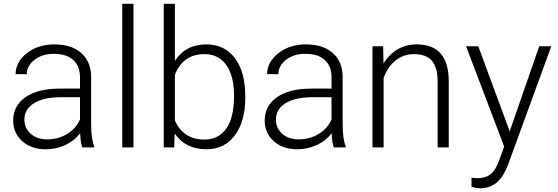

<svg xmlns="http://www.w3.org/2000/svg" viewBox="-20 -770 2914 1003"><path d="M409.7 0Q400.9 -24.9 398.4 -73.7Q367.7 -33.7 320.1 -12Q272.5 9.8 219.2 9.8Q143.1 9.8 95.9 -32.7Q48.8 -75.2 48.8 -140.1Q48.8 -217.3 113 -262.2Q177.2 -307.1 292 -307.1H397.9V-367.2Q397.9 -423.8 363 -456.3Q328.1 -488.8 261.2 -488.8Q200.2 -488.8 160.2 -457.5Q120.1 -426.3 120.1 -382.3L61.5 -382.8Q61.5 -445.8 120.1 -491.9Q178.7 -538.1 264.2 -538.1Q352.5 -538.1 403.6 -493.9Q454.6 -449.7 456.1 -370.6V-120.6Q456.1 -43.9 472.2 -5.9V0ZM226.1 -42Q284.7 -42 330.8 -70.3Q377 -98.6 397.9 -146V-262.2H293.5Q206.1 -261.2 156.7 -230.2Q107.4 -199.2 107.4 -145Q107.4 -100.6 140.4 -71.3Q173.3 -42 226.1 -42Z M677.2 0H618.7V-750H677.2Z M1261.2 -258.8Q1261.2 -135.3 1206.5 -62.7Q1151.9 9.8 1059.6 9.8Q949.2 9.8 892.6 -72.3L890.1 0H835.4V-750H893.6V-451.7Q949.2 -538.1 1058.6 -538.1Q1152.3 -538.1 1206.8 -466.6Q1261.2 -395 1261.2 -267.6ZM1202.6 -269Q1202.6 -373.5 1162.1 -430.4Q1121.6 -487.3 1047.9 -487.3Q991.7 -487.3 952.6 -459.7Q913.6 -432.1 893.6 -378.9V-140.6Q937.5 -41 1048.8 -41Q1121.1 -41 1161.9 -98.1Q1202.6 -155.3 1202.6 -269Z M1723.6 0Q1714.8 -24.9 1712.4 -73.7Q1681.6 -33.7 1634 -12Q1586.4 9.8 1533.2 9.8Q1457 9.8 1409.9 -32.7Q1362.8 -75.2 1362.8 -140.1Q1362.8 -217.3 1427 -262.2Q1491.2 -307.1 1606 -307.1H1711.9V-367.2Q1711.9 -423.8 1677 -456.3Q1642.1 -488.8 1575.2 -488.8Q1514.2 -488.8 1474.1 -457.5Q1434.1 -426.3 1434.1 -382.3L1375.5 -382.8Q1375.5 -445.8 1434.1 -491.9Q1492.7 -538.1 1578.1 -538.1Q1666.5 -538.1 1717.5 -493.9Q1768.6 -449.7 1770 -370.6V-120.6Q1770 -43.9 1786.1 -5.9V0ZM1540 -42Q1598.6 -42 1644.8 -70.3Q1690.9 -98.6 1711.9 -146V-262.2H1607.4Q1520 -261.2 1470.7 -230.2Q1421.4 -199.2 1421.4 -145Q1421.4 -100.6 1454.3 -71.3Q1487.3 -42 1540 -42Z M1981.4 -528.3 1983.4 -438Q2013.2 -486.8 2057.6 -512.5Q2102.1 -538.1 2155.8 -538.1Q2240.7 -538.1 2282.2 -490.2Q2323.7 -442.4 2324.2 -346.7V0H2266.1V-347.2Q2265.6 -418 2236.1 -452.6Q2206.5 -487.3 2141.6 -487.3Q2087.4 -487.3 2045.7 -453.4Q2003.9 -419.4 1983.9 -361.8V0H1925.8V-528.3Z M2642.6 -84 2796.9 -528.3H2859.9L2634.3 89.8L2622.6 117.2Q2579.1 213.4 2488.3 213.4Q2467.3 213.4 2443.4 206.5L2442.9 158.2L2473.1 161.1Q2516.1 161.1 2542.7 139.9Q2569.3 118.7 2587.9 66.9L2613.8 -4.4L2414.6 -528.3H2478.5Z"/></svg>

Font: RobotoDraft Light
Style: Regular
Weight: 300
Version: Version 2.001151; 2014